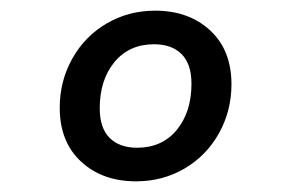

<svg xmlns="http://www.w3.org/2000/svg" viewBox="-20 -721 557 360"><path d="M92 -519Q92 -569 115.5 -611Q139 -653 180 -677Q221 -701 271 -701Q334 -701 374 -664Q414 -627 414 -563Q414 -513 390.5 -471Q367 -429 326 -405Q285 -381 235 -381Q172 -381 132 -418Q92 -455 92 -519ZM339 -564Q339 -601 320.5 -619.5Q302 -638 269 -638Q222 -638 194.5 -604.5Q167 -571 167 -518Q167 -481 185.5 -462.5Q204 -444 237 -444Q284 -444 311.5 -477.5Q339 -511 339 -564Z"/></svg>

Font: Fira Sans
Style: Italic
Weight: 400
Italic angle: -8°
Designer: bBox Type GmbH & Carrois Corporate GbR & Edenspiekermann AG
Foundry: bBox Type GmbH & Carrois Corporate GbR & Edenspiekermann AG
Version: Version 4.301